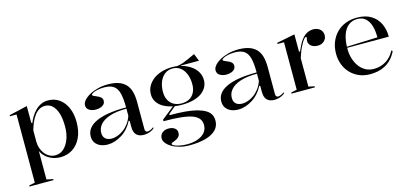

<svg xmlns="http://www.w3.org/2000/svg" viewBox="-66 -1057 3745 1750"><g transform="rotate(-15 1807.0 -181.5)"><path d="M44 200V190L100 178V-465H38V-475L210 -515V-358L218 -350Q229 -379 246.5 -408.5Q264 -438 288 -462Q312 -486 342 -500.5Q372 -515 409 -515Q470 -515 515.5 -482Q561 -449 586 -391Q611 -333 611 -259Q611 -171 581.5 -109.5Q552 -48 501.5 -16.5Q451 15 388 15Q344 15 307 -0.5Q270 -16 245.5 -40.5Q221 -65 210 -91V178L271 190V200ZM346 -14Q393 -14 426.5 -44.5Q460 -75 479.5 -127Q499 -179 499 -246Q499 -320 483 -370.5Q467 -421 438 -447.5Q409 -474 370 -474Q339 -474 314.5 -459.5Q290 -445 270.5 -419Q251 -393 236 -359Q221 -325 210 -285V-177Q210 -148 219.5 -119Q229 -90 246.5 -66.5Q264 -43 289.5 -28.5Q315 -14 346 -14Z M972 -515Q1030 -515 1071.5 -501.5Q1113 -488 1140 -460Q1167 -432 1179 -389.5Q1191 -347 1191 -289V-35Q1191 -20 1197.5 -13Q1204 -6 1215 -6Q1227 -6 1242.5 -13Q1258 -20 1273 -31V-20Q1261 -9 1244.5 -1Q1228 7 1210 11Q1192 15 1175 15Q1131 15 1106 -8.5Q1081 -32 1081 -85Q1081 -105 1081 -114.5Q1081 -124 1081 -129Q1081 -134 1081 -140L1073 -146Q1054 -108 1027.5 -78Q1001 -48 968.5 -27.5Q936 -7 902 4Q868 15 834 15Q797 15 767 2.5Q737 -10 719 -34.5Q701 -59 701 -95Q701 -180 798 -224.5Q895 -269 1081 -269Q1081 -354 1068 -403.5Q1055 -453 1023 -475Q991 -497 935 -497Q898 -497 869.5 -490.5Q841 -484 825.5 -475Q810 -466 810 -459Q810 -454 819.5 -448.5Q829 -443 854 -433Q900 -415 900 -382Q900 -352 874 -336.5Q848 -321 811 -321Q775 -321 749.5 -337Q724 -353 724 -383Q724 -407 744.5 -430.5Q765 -454 799.5 -473Q834 -492 878.5 -503.5Q923 -515 972 -515ZM1081 -257Q986 -257 924 -236.5Q862 -216 832 -181Q802 -146 802 -103Q802 -77 812.5 -60.5Q823 -44 841 -36Q859 -28 882 -28Q907 -28 935.5 -37.5Q964 -47 992 -67Q1020 -87 1043.5 -117.5Q1067 -148 1081 -190Z M1552 215Q1503 215 1461 204Q1419 193 1388 175Q1357 157 1339 134.5Q1321 112 1321 89Q1321 67 1332 50.5Q1343 34 1361.5 25.5Q1380 17 1403 17Q1439 17 1461 33Q1483 49 1483 75Q1483 96 1474.5 108.5Q1466 121 1453 129Q1440 137 1427 141.5Q1414 146 1405 150.5Q1396 155 1396 160Q1396 170 1415.5 179Q1435 188 1466.5 194Q1498 200 1534 200Q1592 200 1635.5 183.5Q1679 167 1702.5 138Q1726 109 1726 70Q1726 35 1707 10Q1688 -15 1647.5 -30Q1607 -45 1540.5 -52Q1474 -59 1378 -59V-74L1506 -176L1517 -168L1444 -107L1448 -98Q1530 -98 1593.5 -92.5Q1657 -87 1703 -74.5Q1749 -62 1779 -44Q1809 -26 1823 -1Q1837 24 1837 56Q1837 110 1802 145Q1767 180 1703 197.5Q1639 215 1552 215ZM1579 -160Q1527 -160 1482 -171Q1437 -182 1403 -202.5Q1369 -223 1349.5 -254Q1330 -285 1330 -326Q1330 -367 1349 -401.5Q1368 -436 1401.5 -461.5Q1435 -487 1481 -501Q1527 -515 1581 -515Q1630 -515 1674.5 -501.5Q1719 -488 1754.5 -463.5Q1790 -439 1810.5 -404Q1831 -369 1831 -326Q1831 -292 1815.5 -262Q1800 -232 1769 -209Q1738 -186 1690 -173Q1642 -160 1579 -160ZM1581 -173Q1625 -173 1655.5 -190.5Q1686 -208 1702.5 -240.5Q1719 -273 1719 -317Q1719 -369 1703 -410.5Q1687 -452 1656.5 -477Q1626 -502 1581 -502Q1537 -502 1505.5 -477Q1474 -452 1458 -410.5Q1442 -369 1442 -317Q1442 -274 1458.5 -241.5Q1475 -209 1506.5 -191Q1538 -173 1581 -173ZM1663 -492 1606 -511Q1628 -511 1650.5 -516Q1673 -521 1695 -529.5Q1717 -538 1737 -547Q1757 -556 1774.5 -564Q1792 -572 1805 -578L1833 -508H1663Z M2204 -515Q2262 -515 2303.5 -501.5Q2345 -488 2372 -460Q2399 -432 2411 -389.5Q2423 -347 2423 -289V-35Q2423 -20 2429.5 -13Q2436 -6 2447 -6Q2459 -6 2474.5 -13Q2490 -20 2505 -31V-20Q2493 -9 2476.5 -1Q2460 7 2442 11Q2424 15 2407 15Q2363 15 2338 -8.5Q2313 -32 2313 -85Q2313 -105 2313 -114.5Q2313 -124 2313 -129Q2313 -134 2313 -140L2305 -146Q2286 -108 2259.5 -78Q2233 -48 2200.5 -27.5Q2168 -7 2134 4Q2100 15 2066 15Q2029 15 1999 2.5Q1969 -10 1951 -34.5Q1933 -59 1933 -95Q1933 -180 2030 -224.5Q2127 -269 2313 -269Q2313 -354 2300 -403.5Q2287 -453 2255 -475Q2223 -497 2167 -497Q2130 -497 2101.5 -490.5Q2073 -484 2057.5 -475Q2042 -466 2042 -459Q2042 -454 2051.5 -448.5Q2061 -443 2086 -433Q2132 -415 2132 -382Q2132 -352 2106 -336.5Q2080 -321 2043 -321Q2007 -321 1981.5 -337Q1956 -353 1956 -383Q1956 -407 1976.5 -430.5Q1997 -454 2031.5 -473Q2066 -492 2110.5 -503.5Q2155 -515 2204 -515ZM2313 -257Q2218 -257 2156 -236.5Q2094 -216 2064 -181Q2034 -146 2034 -103Q2034 -77 2044.5 -60.5Q2055 -44 2073 -36Q2091 -28 2114 -28Q2139 -28 2167.5 -37.5Q2196 -47 2224 -67Q2252 -87 2275.5 -117.5Q2299 -148 2313 -190Z M2570 0V-10L2625 -22V-470H2564V-481L2735 -515V-356L2743 -348Q2758 -382 2772 -409Q2786 -436 2800 -454Q2825 -486 2852.5 -500.5Q2880 -515 2913 -515Q2936 -515 2955.5 -506Q2975 -497 2987.5 -479.5Q3000 -462 3000 -435Q3000 -415 2989.5 -398Q2979 -381 2960 -370.5Q2941 -360 2914 -360Q2890 -360 2871 -368.5Q2852 -377 2841.5 -392Q2831 -407 2831 -425Q2831 -433 2832.5 -438.5Q2834 -444 2835 -449.5Q2836 -455 2836 -458Q2836 -465 2831 -465Q2821 -465 2807.5 -447.5Q2794 -430 2777 -396Q2766 -376 2755 -348Q2744 -320 2735 -290V-22L2791 -10V0Z M3323 -515Q3403 -515 3455.5 -483Q3508 -451 3534.5 -396.5Q3561 -342 3561 -272H3166V-282L3459 -293Q3459 -359 3444 -405.5Q3429 -452 3399 -477Q3369 -502 3323 -502Q3276 -502 3241 -475Q3206 -448 3187 -394Q3168 -340 3168 -260Q3168 -213 3181 -170.5Q3194 -128 3218 -94.5Q3242 -61 3277 -42Q3312 -23 3357 -23Q3387 -23 3416 -31Q3445 -39 3470 -54.5Q3495 -70 3515.5 -92.5Q3536 -115 3551 -145L3561 -135Q3539 -91 3511 -62Q3483 -33 3450 -16Q3417 1 3382 8Q3347 15 3311 15Q3251 15 3204 -6Q3157 -27 3124 -62.5Q3091 -98 3073.5 -145Q3056 -192 3056 -245Q3056 -306 3076 -355.5Q3096 -405 3131.5 -441Q3167 -477 3216 -496Q3265 -515 3323 -515Z"/></g></svg>

Font: Kalnia
Style: Regular
Weight: 400
Designer: Frida Medrano
Foundry: Frida Medrano
Version: Version 1.105